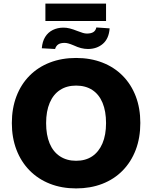

<svg xmlns="http://www.w3.org/2000/svg" viewBox="-20 -1039 847 1070"><path d="M404 11Q324 11 258 -15Q192 -41 144.5 -89.5Q97 -138 71.5 -205Q46 -272 46 -353Q46 -435 71.5 -502Q97 -569 144.5 -617Q192 -665 258 -690.5Q324 -716 404 -716Q484 -716 550 -690.5Q616 -665 663.5 -617Q711 -569 736.5 -502.5Q762 -436 762 -354Q762 -271 736.5 -204Q711 -137 663.5 -88.5Q616 -40 550 -14.5Q484 11 404 11ZM404 -143Q457 -143 494 -168Q531 -193 551 -240Q571 -287 571 -353Q571 -419 551.5 -466Q532 -513 494.5 -537.5Q457 -562 404 -562Q352 -562 314.5 -537.5Q277 -513 257 -466Q237 -419 237 -353Q237 -287 256.5 -240Q276 -193 314 -168Q352 -143 404 -143ZM233 -922V-1019H571V-922ZM470 -766Q451 -766 431.5 -771Q412 -776 391 -786Q372 -794 360.5 -797Q349 -800 340 -800Q317 -800 304.5 -791.5Q292 -783 287 -766L213 -770Q216 -808 232 -833.5Q248 -859 274.5 -872Q301 -885 334 -885Q351 -885 369 -880.5Q387 -876 412 -866Q430 -859 442 -855.5Q454 -852 464 -852Q487 -852 500 -860Q513 -868 517 -886L591 -881Q587 -824 553.5 -795Q520 -766 470 -766Z"/></svg>

Font: Nunito Sans 12pt ExtraLight 12pt Black
Style: Regular
Weight: 900
Version: Version 3.101;gftools[0.9.27]